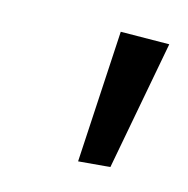

<svg xmlns="http://www.w3.org/2000/svg" viewBox="-37 -808 241 246"><g transform="rotate(10 83.5 -685.5)"><path d="M167 -767 120 -599H78L103 -772Z"/></g></svg>

Font: FiraGO Light
Style: Italic
Weight: 300
Italic angle: -8°
Designer: bBox Type GmbH
Foundry: bBox Type GmbH
Version: Version 1.001